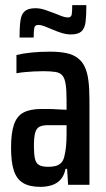

<svg xmlns="http://www.w3.org/2000/svg" viewBox="-20 -719 411 747"><path d="M137 8Q95 8 70 -7Q45 -22 34 -55Q23 -88 23 -144Q23 -202 34.5 -235Q46 -268 72 -281.5Q98 -295 141 -295Q151 -295 163 -295Q175 -295 187.5 -294.5Q200 -294 213 -293Q226 -292 239 -292V-329Q239 -368 235.5 -391Q232 -414 223 -425Q214 -436 196 -439Q178 -442 148 -442Q129 -442 111.5 -441Q94 -440 77 -438.5Q60 -437 44 -434V-505Q68 -511 101.5 -514.5Q135 -518 174 -518Q211 -518 237.5 -512.5Q264 -507 282 -493.5Q300 -480 310 -458.5Q320 -437 324 -405.5Q328 -374 328 -331V0H245L241 -62H235Q229 -34 214.5 -19Q200 -4 180 2Q160 8 137 8ZM168 -70Q183 -70 195.5 -73Q208 -76 217 -84.5Q226 -93 230 -109Q235 -129 237 -150.5Q239 -172 239 -199V-232H167Q145 -232 133 -225.5Q121 -219 116.5 -201.5Q112 -184 112 -150Q112 -119 116 -101.5Q120 -84 132 -77Q144 -70 168 -70ZM56 -573Q56 -613 59.5 -638.5Q63 -664 76.5 -675.5Q90 -687 118 -687Q136 -687 155.5 -680.5Q175 -674 193 -667Q207 -661 220.5 -656Q234 -651 244 -651Q257 -651 259 -662.5Q261 -674 261 -699H316Q316 -659 313 -634Q310 -609 297 -597Q284 -585 256 -585Q238 -585 219 -591Q200 -597 182 -605Q168 -611 154 -616.5Q140 -622 129 -622Q116 -622 113.5 -611Q111 -600 111 -573Z"/></svg>

Font: Saira ExtraCondensed SemiBold
Style: Regular
Weight: 600
Width: 2
Designer: Hector Gatti with collaboration of the Omnibus-Type team
Foundry: Omnibus-Type
Version: Version 1.101